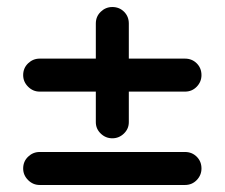

<svg xmlns="http://www.w3.org/2000/svg" viewBox="-20 -614 640 547"><path d="M93 -353Q74 -353 60 -367Q46 -381 46 -400Q46 -420 60 -433.5Q74 -447 93 -447H253V-547Q253 -567 267 -580.5Q281 -594 300 -594Q320 -594 333.5 -580.5Q347 -567 347 -547V-447H507Q527 -447 540.5 -433.5Q554 -420 554 -400Q554 -381 540.5 -367Q527 -353 507 -353H347V-266Q347 -247 333 -233.5Q319 -220 300 -220Q281 -220 267 -233.5Q253 -247 253 -266V-353ZM507 -181Q527 -181 540.5 -167.5Q554 -154 554 -134Q554 -115 540.5 -101Q527 -87 507 -87H93Q74 -87 60 -101Q46 -115 46 -134Q46 -154 60 -167.5Q74 -181 93 -181Z"/></svg>

Font: Tsukimi Rounded SemiBold
Style: Regular
Weight: 600
Designer: Takashi Funayama
Foundry: Takashi Funayama
Version: Version 1.032; ttfautohint (v1.8.3)